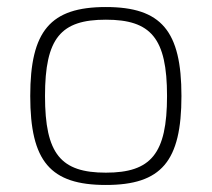

<svg xmlns="http://www.w3.org/2000/svg" viewBox="-20 -514 602 546"><path d="M281 -494C123 -494 66 -426 66 -241C66 -55 123 12 281 12C439 12 496 -55 496 -241C496 -426 439 -494 281 -494ZM281 -458C409 -458 455 -406 455 -241C455 -76 409 -23 281 -23C153 -23 108 -76 108 -241C108 -406 153 -458 281 -458Z"/></svg>

Font: Exo 2 Extra Light
Style: Regular
Weight: 250
Designer: Natanael Gama
Version: Version 1.001;PS 001.001;hotconv 1.0.88;makeotf.lib2.5.64775